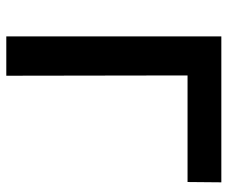

<svg xmlns="http://www.w3.org/2000/svg" viewBox="-78 -662 740 625"><g transform="rotate(90 292.5 -350.0)"><path d="M99 0V-700H574L573 -590H196L226 -621L227 0Z"/></g></svg>

Font: MOST Montserrat SemiBold
Style: Regular
Weight: 600
Designer: Julieta Ulanovsky
Foundry: Julieta Ulanovsky
Version: Version 8.000;March 11, 2024;FontCreator 15.0.0.2926 64-bit